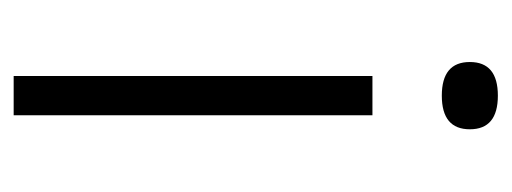

<svg xmlns="http://www.w3.org/2000/svg" viewBox="-248 -482 731 274"><g transform="rotate(90 117.0 -345.5)"><path d="M89 0V-512H145V0ZM117 -611Q69 -611 69 -651Q69 -691 117 -691Q165 -691 165 -651Q165 -611 117 -611Z"/></g></svg>

Font: Bricolage Grotesque 12pt ExtraLight
Style: Regular
Weight: 200
Designer: Mathieu Triay
Foundry: Atelier Triay
Version: Version 1.001; ttfautohint (v1.8.4.7-5d5b);gftools[0.9.33.de